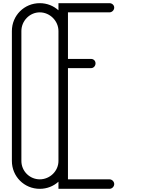

<svg xmlns="http://www.w3.org/2000/svg" viewBox="-20 -1190 964 1212"><path d="M349 -1170V-1125C318 -1153 277 -1170 231 -1170C133 -1170 55 -1092 55 -994V-174C55 -76 133 2 231 2C277 2 318 -15 349 -43V2H671C687 2 701 -12 701 -28C701 -44 687 -58 671 -58H409V-760H555C571 -760 583 -774 583 -790C583 -806 571 -818 555 -818H409V-1112H671C687 -1112 701 -1126 701 -1142C701 -1158 687 -1170 671 -1170ZM231 -1112C295 -1112 349 -1058 349 -994V-794V-790V-784V-174C349 -110 295 -58 231 -58C167 -58 115 -110 115 -174V-994C115 -1058 167 -1112 231 -1112Z"/></svg>

Font: bauhaus_2017
Style: _regular
Weight: 400
Version: Version 1.0